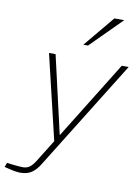

<svg xmlns="http://www.w3.org/2000/svg" viewBox="-172 -816 799 1092"><g transform="rotate(10 228.0 -269.5)"><path d="M23 209Q11 209 -5.5 206.5Q-22 204 -42 199L-70 192L-60 167L-30 171Q-11 173 5 174.5Q21 176 31 176Q53 176 69 165.5Q85 155 101 130L185 -5L190 6H184L66 -490H104L207 -41H208L486 -490H526L134 141Q113 175 87.5 192Q62 209 23 209ZM250 -570 398 -748H455L277 -570Z"/></g></svg>

Font: REM Medium Thin
Style: Italic
Weight: 250
Italic angle: -11°
Version: Version 1.005;gftools[0.9.28]